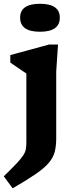

<svg xmlns="http://www.w3.org/2000/svg" viewBox="-29 -764 402 1016"><path d="M182.5 -596Q77.5 -596 77.5 -670.5Q77.5 -744 182.5 -744Q287.5 -744 287.5 -670.5Q287.5 -596 182.5 -596ZM110.5 -375Q102 -380.5 75.2 -398.8Q48.5 -417 25.5 -433V-472.5L231 -528.5H278L268.5 -385.5V-33.5Q268.5 8 260.8 38.5Q253 69 230 96.8Q207 124.5 161 156.2Q115 188 38 232.5L-9 169Q34.5 126.5 58.8 100.8Q83 75 94 58Q105 41 107.8 25.2Q110.5 9.5 110.5 -13Z"/></svg>

Font: Newsreader 6pt SemiBold
Style: Regular
Weight: 600
Designer: Hugues Gentile
Foundry: Production Type
Version: Version 1.003; ttfautohint (v1.8.3)